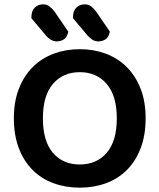

<svg xmlns="http://www.w3.org/2000/svg" viewBox="-20 -850 736 886"><path d="M348 16Q283 16 227 -4.5Q171 -25 130.5 -65.5Q90 -106 67 -166Q44 -226 44 -304Q44 -382 67.5 -441.5Q91 -501 132 -541.5Q173 -582 228.5 -602.5Q284 -623 348 -623Q412 -623 467.5 -602.5Q523 -582 564 -541.5Q605 -501 628.5 -441.5Q652 -382 652 -304Q652 -226 629 -166Q606 -106 565.5 -65.5Q525 -25 469 -4.5Q413 16 348 16ZM348 -517Q271 -517 224.5 -463Q178 -409 178 -304Q178 -199 224 -145Q270 -91 348 -91Q426 -91 472.5 -145Q519 -199 519 -304Q519 -408 472.5 -462.5Q426 -517 348 -517ZM125 -766V-771Q125 -800 140.5 -815Q156 -830 179 -830Q196 -830 208.5 -820.5Q221 -811 232 -796L295 -704Q290 -679 275.5 -669Q261 -659 242 -659Q227 -659 214 -667Q201 -675 192 -686ZM317 -766V-771Q317 -800 332.5 -815Q348 -830 371 -830Q388 -830 400.5 -820.5Q413 -811 424 -796L487 -704Q482 -679 467.5 -669Q453 -659 434 -659Q418 -659 406 -667Q394 -675 384 -686Z"/></svg>

Font: Baloo 2 Latin SemiBold
Style: Regular
Weight: 400
Designer: Sarang Kulkarni and Ek Type
Foundry: Ek Type
Version: Version 1.001